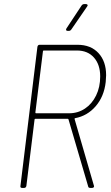

<svg xmlns="http://www.w3.org/2000/svg" viewBox="-20 -919 544 939"><path d="M411 -8 315 -335Q314 -338 311 -338H153Q149 -338 149 -334L109 -10Q107 0 98 0H88Q78 0 80 -10L163 -690Q165 -700 174 -700H359Q424 -700 461.5 -659.5Q499 -619 499 -551Q499 -540 497 -518Q489 -447 448 -399.5Q407 -352 347 -341Q343 -339 345 -336L439 -12L440 -9Q440 0 430 0H421Q412 0 411 -8ZM190 -668 153 -369Q153 -365 156 -365H318Q361 -365 395.5 -388Q430 -411 450 -452Q470 -493 470 -545Q470 -603 439.5 -637.5Q409 -672 356 -672H194Q190 -672 190 -668ZM305 -780 379 -892Q384 -899 392 -899H400Q406 -899 408 -895.5Q410 -892 406 -887L329 -775Q324 -768 317 -768H311Q305 -768 303.5 -771.5Q302 -775 305 -780Z"/></svg>

Font: Barlow Semi Condensed Thin
Style: Italic
Weight: 250
Width: 4
Italic angle: -7°
Designer: Jeremy Tribby
Foundry: Tribby Type
Version: Version 1.408